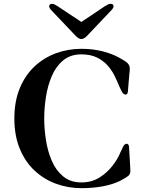

<svg xmlns="http://www.w3.org/2000/svg" viewBox="-20 -966 771 1003"><path d="M237 -933Q237 -946 252 -946Q259 -946 266.5 -942Q274 -938 282 -933L404 -852H406L527 -933Q535 -938 543 -942Q551 -946 558 -946Q573 -946 573 -933Q573 -928 570.5 -924Q568 -920 565 -916L436 -780Q419 -762 405 -762Q391 -762 374 -780L245 -916Q242 -920 239.5 -924Q237 -928 237 -933ZM55 -347Q55 -437 83.5 -505.5Q112 -574 161 -619.5Q210 -665 273 -688Q336 -711 405 -711Q464 -711 514 -698.5Q564 -686 604 -664Q636 -647 647 -635.5Q658 -624 658 -607Q658 -604 657.5 -595.5Q657 -587 656 -582L648 -487Q646 -472 637 -472Q626 -472 619 -483.5Q612 -495 605 -511Q594 -538 579.5 -568Q565 -598 542.5 -623.5Q520 -649 486.5 -665.5Q453 -682 405 -682Q348 -682 310 -650.5Q272 -619 250.5 -568.5Q229 -518 220 -459.5Q211 -401 211 -347Q211 -293 220 -234.5Q229 -176 250.5 -126Q272 -76 310 -44.5Q348 -13 405 -13Q459 -13 499.5 -38.5Q540 -64 568 -100.5Q596 -137 609 -170Q616 -186 623.5 -200.5Q631 -215 642 -215Q652 -215 654 -200L660 -98Q660 -94 660.5 -84.5Q661 -75 661 -72Q661 -56 650 -47Q639 -38 607 -21Q568 -2 516 7.5Q464 17 405 17Q336 17 273 -6Q210 -29 161 -74.5Q112 -120 83.5 -188.5Q55 -257 55 -347Z"/></svg>

Font: Monomakh
Style: Regular
Weight: 400
Version: Version 1.200; ttfautohint (v1.8.4.7-5d5b)